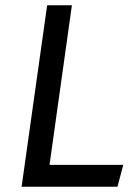

<svg xmlns="http://www.w3.org/2000/svg" viewBox="-20 -709 532 729"><path d="M168 -83H448L426 0H62L159 -689H253Z"/></svg>

Font: FiraGO
Style: Italic
Weight: 400
Italic angle: -8°
Designer: bBox Type GmbH
Foundry: bBox Type GmbH
Version: Version 1.001